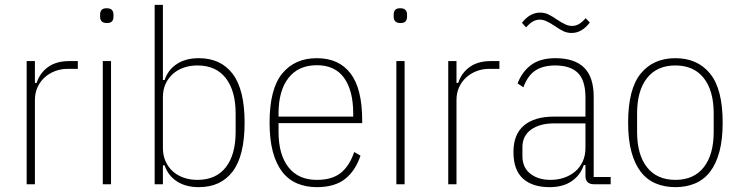

<svg xmlns="http://www.w3.org/2000/svg" viewBox="-20 -760 3052 792"><path d="M90 0V-508H124V-418H131Q145 -460 179 -484Q213 -508 265 -508H301V-476H259Q231 -476 206.5 -466.5Q182 -457 163.5 -440Q145 -423 134.5 -399.5Q124 -376 124 -347V0Z M421 -665Q406 -665 399.5 -672Q393 -679 393 -690V-701Q393 -712 399 -719Q405 -726 420 -726Q435 -726 441.5 -719Q448 -712 448 -701V-690Q448 -679 442 -672Q436 -665 421 -665ZM404 -508H438V0H404Z M618 -740H652V-430H659Q673 -472 709.5 -496Q746 -520 800 -520Q891 -520 940 -455Q989 -390 989 -254Q989 -118 940 -53Q891 12 800 12Q746 12 709.5 -12Q673 -36 659 -78H652V0H618ZM794 -18Q871 -18 911.5 -70Q952 -122 952 -216V-292Q952 -385 911.5 -437.5Q871 -490 794 -490Q764 -490 738 -481Q712 -472 693 -455Q674 -438 663 -414Q652 -390 652 -359V-150Q652 -119 663 -94.5Q674 -70 693 -53Q712 -36 738 -27Q764 -18 794 -18Z M1287 12Q1242 12 1205.5 -3.5Q1169 -19 1144 -51.5Q1119 -84 1105.5 -134Q1092 -184 1092 -254Q1092 -393 1144 -456.5Q1196 -520 1287 -520Q1378 -520 1426 -457Q1474 -394 1474 -264V-252H1129V-216Q1129 -122 1170 -70Q1211 -18 1287 -18Q1350 -18 1386 -47Q1422 -76 1441 -133L1467 -118Q1446 -55 1403 -21.5Q1360 12 1287 12ZM1287 -491Q1211 -491 1170 -438.5Q1129 -386 1129 -292V-279H1437V-292Q1437 -386 1399.5 -438.5Q1362 -491 1287 -491Z M1632 -665Q1617 -665 1610.5 -672Q1604 -679 1604 -690V-701Q1604 -712 1610 -719Q1616 -726 1631 -726Q1646 -726 1652.5 -719Q1659 -712 1659 -701V-690Q1659 -679 1653 -672Q1647 -665 1632 -665ZM1615 -508H1649V0H1615Z M1829 0V-508H1863V-418H1870Q1884 -460 1918 -484Q1952 -508 2004 -508H2040V-476H1998Q1970 -476 1945.5 -466.5Q1921 -457 1902.5 -440Q1884 -423 1873.5 -399.5Q1863 -376 1863 -347V0Z M2430 0Q2395 0 2395 -35V-79H2388Q2374 -37 2338 -12.5Q2302 12 2247 12Q2176 12 2137 -23.5Q2098 -59 2098 -133Q2098 -206 2141.5 -242.5Q2185 -279 2265 -279H2395V-357Q2395 -429 2363.5 -459.5Q2332 -490 2270 -490Q2221 -490 2189 -469.5Q2157 -449 2139 -400L2115 -416Q2134 -465 2171.5 -492.5Q2209 -520 2271 -520Q2350 -520 2389.5 -481Q2429 -442 2429 -361V-30H2499V0ZM2251 -18Q2281 -18 2307 -27Q2333 -36 2352.5 -52.5Q2372 -69 2383.5 -93.5Q2395 -118 2395 -150V-251H2265Q2207 -251 2171 -225.5Q2135 -200 2135 -153V-116Q2135 -69 2167.5 -43.5Q2200 -18 2251 -18ZM2338 -624Q2321 -624 2306 -630.5Q2291 -637 2268 -653Q2247 -667 2233 -673Q2219 -679 2207 -679Q2191 -679 2177.5 -671Q2164 -663 2150 -647L2133 -666Q2166 -708 2208 -708Q2225 -708 2240 -701.5Q2255 -695 2278 -679Q2299 -665 2313 -659Q2327 -653 2339 -653Q2355 -653 2368.5 -661Q2382 -669 2396 -685L2413 -667Q2380 -624 2338 -624Z M2766 12Q2721 12 2684.5 -3.5Q2648 -19 2623 -51.5Q2598 -84 2584.5 -134Q2571 -184 2571 -254Q2571 -393 2623 -456.5Q2675 -520 2766 -520Q2857 -520 2909 -456.5Q2961 -393 2961 -254Q2961 -184 2947.5 -134Q2934 -84 2909 -51.5Q2884 -19 2847.5 -3.5Q2811 12 2766 12ZM2766 -18Q2842 -18 2883 -70Q2924 -122 2924 -216V-292Q2924 -386 2883 -438Q2842 -490 2766 -490Q2690 -490 2649 -438Q2608 -386 2608 -292V-216Q2608 -122 2649 -70Q2690 -18 2766 -18Z"/></svg>

Font: IBM Plex Sans Cond ExtLt
Style: Regular
Weight: 200
Width: 3
Designer: Mike Abbink, Paul van der Laan, Pieter van Rosmalen
Foundry: Bold Monday
Version: Version 1.3